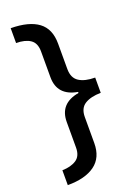

<svg xmlns="http://www.w3.org/2000/svg" viewBox="-164 -782 715 1007"><g transform="rotate(-20 194.0 -278.0)"><path d="M32 77Q80 76 110 56.5Q140 37 140 -10V-153Q140 -256 250 -275V-281Q140 -300 140 -403V-547Q140 -594 111 -613.5Q82 -633 32 -633V-716Q134 -715 186 -676Q238 -637 238 -555V-413Q238 -363 270.5 -342Q303 -321 360 -321V-236Q303 -235 270.5 -214.5Q238 -194 238 -145V0Q238 81 184 120.5Q130 160 32 160Z"/></g></svg>

Font: Noto Sans Syriac Medium
Style: Regular
Weight: 500
Designer: Patrick Giasson and the Monotype Design Team
Foundry: Monotype Imaging Inc.
Version: Version 3.000; ttfautohint (v1.8.4.7-5d5b)